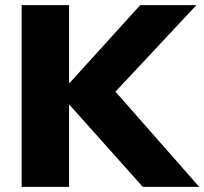

<svg xmlns="http://www.w3.org/2000/svg" viewBox="-20 -725 793 745"><path d="M64 0V-705H248V-403H250L524 -705H742L394 -333V-408L753 0H534L250 -318H248V0Z"/></svg>

Font: Nunito Sans 12pt ExtraLight 12pt Black
Style: Regular
Weight: 900
Version: Version 3.101;gftools[0.9.27]